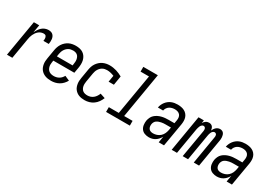

<svg xmlns="http://www.w3.org/2000/svg" viewBox="21 -1588 3457 2448"><g transform="rotate(30 1750.0 -363.5)"><path d="M66 0 156 -530H235L215 -414Q226 -438 240.5 -460.5Q255 -483 274.5 -501Q294 -519 319 -528.5Q344 -538 369 -538Q387 -538 404 -533.5Q421 -529 433.5 -517.5Q446 -506 453 -490Q460 -474 462 -457Q464 -440 463 -421.5Q462 -403 459 -385H380Q382 -394 382.5 -403.5Q383 -413 382.5 -422Q382 -431 379.5 -439.5Q377 -448 371.5 -455Q366 -462 357.5 -465Q349 -468 340 -468Q320 -468 301 -461.5Q282 -455 266 -442Q250 -429 238 -412Q226 -395 217.5 -376.5Q209 -358 204 -339Q199 -320 196 -301L145 0Z M718 8Q695 8 673 5Q651 2 631 -5.5Q611 -13 594 -25Q577 -37 564 -53.5Q551 -70 543.5 -89.5Q536 -109 532.5 -131Q529 -153 530.5 -175Q532 -197 536 -220L558 -350Q562 -375 570.5 -399.5Q579 -424 593.5 -446.5Q608 -469 628.5 -487.5Q649 -506 673 -517.5Q697 -529 722.5 -533.5Q748 -538 773 -538Q802 -538 829.5 -532Q857 -526 879.5 -511Q902 -496 917 -473Q932 -450 938.5 -423.5Q945 -397 944.5 -368Q944 -339 939 -310L925 -230H616L612 -208Q609 -190 608.5 -171.5Q608 -153 612.5 -136Q617 -119 626 -104Q635 -89 649.5 -79.5Q664 -70 681.5 -66Q699 -62 718 -62Q736 -62 755 -66.5Q774 -71 791.5 -81Q809 -91 822.5 -106Q836 -121 846 -139L916 -108Q901 -81 879.5 -58Q858 -35 831 -20Q804 -5 775 1.5Q746 8 718 8ZM628 -300H859L862 -322Q865 -339 866 -357Q867 -375 864 -391.5Q861 -408 854 -423Q847 -438 834.5 -448.5Q822 -459 805.5 -463.5Q789 -468 772 -468Q755 -468 738 -464.5Q721 -461 706 -452.5Q691 -444 678 -431Q665 -418 656 -402.5Q647 -387 642 -371Q637 -355 634 -338Z M1212 8Q1190 8 1168 5Q1146 2 1126.5 -5.5Q1107 -13 1090.5 -25.5Q1074 -38 1061.5 -54.5Q1049 -71 1042 -91Q1035 -111 1032 -132Q1029 -153 1030.5 -175.5Q1032 -198 1036 -220L1058 -350Q1062 -375 1070 -399.5Q1078 -424 1092.5 -446Q1107 -468 1127 -486.5Q1147 -505 1171 -516.5Q1195 -528 1220 -533Q1245 -538 1270 -538Q1296 -538 1321.5 -534Q1347 -530 1370.5 -523Q1394 -516 1416.5 -506Q1439 -496 1460 -484L1438 -350H1360L1376 -445Q1352 -455 1325.5 -461.5Q1299 -468 1271 -468Q1254 -468 1237.5 -464.5Q1221 -461 1205.5 -452.5Q1190 -444 1177.5 -431Q1165 -418 1156 -402.5Q1147 -387 1142 -371Q1137 -355 1134 -338L1112 -208Q1109 -190 1108.5 -172Q1108 -154 1111.5 -137Q1115 -120 1123.5 -105Q1132 -90 1145.5 -80Q1159 -70 1176.5 -66Q1194 -62 1212 -62Q1234 -62 1256 -69Q1278 -76 1296.5 -91Q1315 -106 1328 -126Q1341 -146 1349 -167L1422 -143Q1409 -110 1388.5 -81Q1368 -52 1339.5 -31.5Q1311 -11 1277.5 -1.5Q1244 8 1212 8Z M1525 0V-70H1672L1773 -665H1649V-735H1863L1751 -70H1875V0Z M2157 8Q2125 8 2095 -3Q2065 -14 2047 -38.5Q2029 -63 2024.5 -95.5Q2020 -128 2025 -160Q2030 -185 2041 -209Q2052 -233 2071.5 -251Q2091 -269 2115 -281Q2139 -293 2164 -299.5Q2189 -306 2214 -308.5Q2239 -311 2264 -311H2352L2360 -357Q2364 -378 2361.5 -400Q2359 -422 2346 -438Q2333 -454 2312.5 -461Q2292 -468 2270 -468Q2250 -468 2230 -463.5Q2210 -459 2192 -447.5Q2174 -436 2162 -418Q2150 -400 2146 -379H2069Q2073 -402 2082.5 -423.5Q2092 -445 2106.5 -464Q2121 -483 2140 -498Q2159 -513 2181 -522Q2203 -531 2225.5 -534.5Q2248 -538 2270 -538Q2296 -538 2321.5 -533.5Q2347 -529 2369 -518Q2391 -507 2407.5 -488.5Q2424 -470 2432 -446.5Q2440 -423 2440.5 -397Q2441 -371 2437 -345L2378 0H2300L2315 -91Q2303 -69 2286.5 -50Q2270 -31 2249 -17.5Q2228 -4 2204.5 2Q2181 8 2158 8ZM2179 -62Q2206 -62 2233.5 -71Q2261 -80 2283 -100Q2305 -120 2317 -146.5Q2329 -173 2334 -200L2341 -241H2264Q2248 -241 2232 -240Q2216 -239 2200 -235.5Q2184 -232 2168 -226.5Q2152 -221 2138 -211.5Q2124 -202 2115.5 -187Q2107 -172 2104 -156Q2101 -138 2103.5 -120Q2106 -102 2116 -88Q2126 -74 2143 -68Q2160 -62 2179 -62Z M2491 0 2580 -530H2659L2652 -486Q2658 -497 2666.5 -506.5Q2675 -516 2686 -523.5Q2697 -531 2709 -534.5Q2721 -538 2733 -538Q2733 -538 2733 -538Q2733 -538 2733 -538Q2748 -538 2761.5 -532.5Q2775 -527 2783.5 -516.5Q2792 -506 2796.5 -492Q2801 -478 2803 -464Q2809 -478 2818 -491.5Q2827 -505 2839 -516Q2851 -527 2866 -532.5Q2881 -538 2896 -538Q2896 -538 2896 -538Q2896 -538 2896 -538Q2911 -538 2925 -532Q2939 -526 2947.5 -514.5Q2956 -503 2960 -488.5Q2964 -474 2965.5 -459Q2967 -444 2965.5 -428.5Q2964 -413 2961 -397L2894 0H2816L2885 -410Q2887 -420 2887 -430Q2887 -440 2883.5 -448.5Q2880 -457 2872 -462.5Q2864 -468 2854 -468Q2841 -468 2829.5 -458Q2818 -448 2812 -435.5Q2806 -423 2802.5 -410Q2799 -397 2797 -384L2732 0H2653L2723 -410Q2724 -420 2724 -430Q2724 -440 2720.5 -448.5Q2717 -457 2709 -462.5Q2701 -468 2691 -468Q2678 -468 2667 -458Q2656 -448 2650 -435.5Q2644 -423 2640.5 -410Q2637 -397 2634 -384L2569 0Z M3157 8Q3125 8 3095 -3Q3065 -14 3047 -38.5Q3029 -63 3024.5 -95.5Q3020 -128 3025 -160Q3030 -185 3041 -209Q3052 -233 3071.5 -251Q3091 -269 3115 -281Q3139 -293 3164 -299.5Q3189 -306 3214 -308.5Q3239 -311 3264 -311H3352L3360 -357Q3364 -378 3361.5 -400Q3359 -422 3346 -438Q3333 -454 3312.5 -461Q3292 -468 3270 -468Q3250 -468 3230 -463.5Q3210 -459 3192 -447.5Q3174 -436 3162 -418Q3150 -400 3146 -379H3069Q3073 -402 3082.5 -423.5Q3092 -445 3106.5 -464Q3121 -483 3140 -498Q3159 -513 3181 -522Q3203 -531 3225.5 -534.5Q3248 -538 3270 -538Q3296 -538 3321.5 -533.5Q3347 -529 3369 -518Q3391 -507 3407.5 -488.5Q3424 -470 3432 -446.5Q3440 -423 3440.5 -397Q3441 -371 3437 -345L3378 0H3300L3315 -91Q3303 -69 3286.5 -50Q3270 -31 3249 -17.5Q3228 -4 3204.5 2Q3181 8 3158 8ZM3179 -62Q3206 -62 3233.5 -71Q3261 -80 3283 -100Q3305 -120 3317 -146.5Q3329 -173 3334 -200L3341 -241H3264Q3248 -241 3232 -240Q3216 -239 3200 -235.5Q3184 -232 3168 -226.5Q3152 -221 3138 -211.5Q3124 -202 3115.5 -187Q3107 -172 3104 -156Q3101 -138 3103.5 -120Q3106 -102 3116 -88Q3126 -74 3143 -68Q3160 -62 3179 -62Z"/></g></svg>

Font: iosevka_custom_sans_ss08
Style: Italic
Weight: 400
Italic angle: -10°
Designer: Belleve Invis
Foundry: Belleve Invis
Version: Version 10.3.0; ttfautohint (v1.8.3)